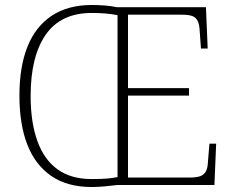

<svg xmlns="http://www.w3.org/2000/svg" viewBox="-20 -743 939 771"><path d="M348 8Q251 8 186.5 -36Q122 -80 90 -161.5Q58 -243 58 -359Q58 -475 90.5 -556Q123 -637 188 -680Q253 -723 349 -723Q373 -723 400 -721Q427 -719 450 -714H807L814 -548H787L782 -617Q781 -644 774 -658.5Q767 -673 752.5 -678.5Q738 -684 710 -684H494V-389H739V-359H494V-30H742Q767 -30 782.5 -35Q798 -40 806 -53.5Q814 -67 815 -93L821 -166H848L841 0H450Q427 3 399.5 5.5Q372 8 348 8ZM348 -24Q387 -24 410 -26Q433 -28 452 -32V-682Q428 -687 401.5 -689Q375 -691 349 -691Q224 -691 163.5 -603.5Q103 -516 103 -358Q103 -252 130 -177Q157 -102 211 -63Q265 -24 348 -24Z"/></svg>

Font: Noto Serif Hebrew ExtraLight
Style: Regular
Weight: 250
Version: Version 2.003